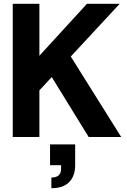

<svg xmlns="http://www.w3.org/2000/svg" viewBox="-20 -720 670 1009"><path d="M47 0V-700H187V-427L437 -700H609L352 -423L617 0H446L252 -315L187 -245V0ZM250 269V213Q301 213 301 167V148H243V39H375V148Q375 204 344 236.5Q313 269 250 269Z"/></svg>

Font: Host Grotesk ExtraBold
Style: Regular
Weight: 800
Designer: Doğukan Karapınar
Foundry: Element Type
Version: Version 1.003; ttfautohint (v1.8.4.7-5d5b)